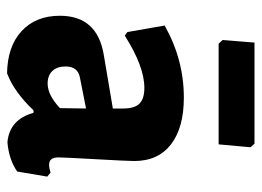

<svg xmlns="http://www.w3.org/2000/svg" viewBox="-116 -596 723 530"><g transform="rotate(90 245.0 -331.5)"><path d="M377 -673 387 -662 379 -574H101L91 -585L98 -673ZM250 -478Q333 -478 379 -442.5Q425 -407 425 -341Q425 -324 420 -235Q415 -146 415 -132Q415 -106 435 -106Q444 -106 457 -110L468 -101L454 -18Q421 5 373 9Q310 3 292 -63H285Q235 -10 183 10Q109 9 66.5 -30Q24 -69 24 -136Q24 -239 132 -257L280 -282V-311Q280 -342 266.5 -355.5Q253 -369 223 -369Q164 -369 79 -315L69 -322L51 -425Q145 -478 250 -478ZM280 -208 194 -191Q164 -185 164 -152Q164 -128 176.5 -115Q189 -102 211 -102Q243 -102 279 -136Z"/></g></svg>

Font: Alegreya Sans ExtraBold
Style: Regular
Weight: 800
Designer: Juan Pablo del Peral
Foundry: Huerta Tipografica
Version: Version 2.007